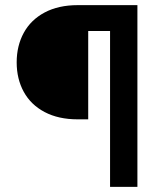

<svg xmlns="http://www.w3.org/2000/svg" viewBox="-20 -727 620 747"><path d="M408.2 -606.4H323.2V-262.7H282.2Q207.5 -262.7 153.8 -291Q100.1 -319.3 72.5 -369.6Q44.9 -419.9 44.9 -484.4Q44.9 -548.8 72.5 -599.4Q100.1 -649.9 153.8 -678.5Q207.5 -707 282.2 -707H514.6V0H408.2Z"/></svg>

Font: Pretendard JP SemiBold
Style: Regular
Weight: 600
Designer: Base glyphs from Inter by Rasmus Andersson; Hangeul glyphs from Noto Sans CJK(Source Han Sans) by Jang Soo-young and Kan
Foundry: Kil Hyung-jin
Version: Version 1.309